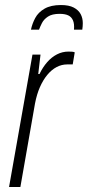

<svg xmlns="http://www.w3.org/2000/svg" viewBox="-20 -743 349 763"><path d="M16 0 109 -526H141L132 -449H137Q150 -476 167.5 -496Q185 -516 206.5 -527Q228 -538 252 -538Q260 -538 266.5 -537.5Q273 -537 277 -535L269 -487H247Q225 -487 205 -476.5Q185 -466 168 -445.5Q151 -425 138.5 -396.5Q126 -368 119 -331L61 0ZM222 -723Q254 -723 273 -713Q292 -703 300.5 -687Q309 -671 309 -651Q309 -645 308.5 -638.5Q308 -632 307 -625H274Q276 -648 270 -662Q264 -676 251 -682Q238 -688 217 -688Q187 -688 170.5 -677Q154 -666 146.5 -651Q139 -636 135 -625H103Q108 -649 120 -671.5Q132 -694 157 -708.5Q182 -723 222 -723Z"/></svg>

Font: Archivo Condensed Thin
Style: Italic
Weight: 250
Width: 3
Italic angle: -10°
Designer: Hector Gatti
Foundry: Omnibus-Type
Version: Version 2.001